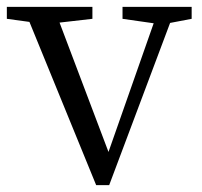

<svg xmlns="http://www.w3.org/2000/svg" viewBox="-23 -534 589 561"><path d="M537 -514H335V-479L426 -466L294 -90L151 -468L247 -479V-514H-3V-479L63 -470L258 7H296L474 -467L537 -479Z"/></svg>

Font: Source Han Serif AKR9
Style: Regular
Weight: 400
Designer: Ryoko NISHIZUKA 西塚涼子 (kana & ideographs); Frank Grießhammer (Latin, Greek & Cyrillic); Sandoll Communications 산돌커뮤니케이션, 
Foundry: Adobe Systems Incorporated
Version: Version 1.005;hotconv 1.0.107;makeotfexe 2.5.65593